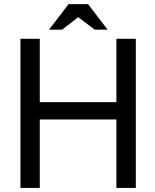

<svg xmlns="http://www.w3.org/2000/svg" viewBox="-20 -920 761 940"><path d="M315.9 -899.9H411.1L506.8 -774.9H443.8L362.8 -835.9L284.2 -774.9H220.2ZM80.1 0V-730H174.8V-419.9H549.8V-730H645V0H549.8V-335H174.8V0Z"/></svg>

Font: Miedinger*
Style: Book
Weight: 400
Version: Version 001.000